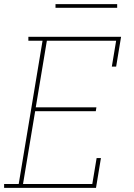

<svg xmlns="http://www.w3.org/2000/svg" viewBox="-30 -914 650 934"><path d="M-10 0V-19H61L177 -716H108V-735H559L535 -590H514L535 -716H198L144 -392H439L436 -373H141L82 -19H419L440 -145H461L437 0ZM240 -876V-894H540V-876Z"/></svg>

Font: Iosevka Curly Slab ThEx
Style: Italic
Weight: 100
Width: 7
Italic angle: -9°
Monospace: yes
Designer: Belleve Invis
Foundry: Belleve Invis
Version: Version 11.1.0; ttfautohint (v1.8.3)